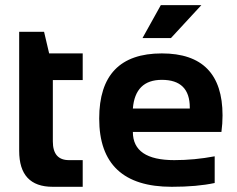

<svg xmlns="http://www.w3.org/2000/svg" viewBox="-20 -718 912 738"><path d="M53.7 -595.7H149.4L168.9 -512.7H297.9V-410.2H183.1V-174.3Q183.1 -102.5 245.1 -102.5H297.9V0H182.6Q53.7 0 53.7 -138.2Z M602.1 -512.7Q835.4 -512.7 835.4 -274.4Q835.4 -242.7 831.1 -210.9H490.7Q490.7 -102.5 649.9 -102.5Q727.5 -102.5 805.2 -117.2V-14.6Q737.3 0 640.1 0Q361.3 0 361.3 -262.2Q361.3 -512.7 602.1 -512.7ZM490.7 -300.8H709.5V-304.7Q709.5 -411.1 602.1 -411.1Q499.5 -411.1 490.7 -300.8ZM598.1 -698.2H753.9L637.2 -571.8H527.8Z"/></svg>

Font: Voltera
Style: Bold
Weight: 700
Designer: Bernd Montag
Version: Version 1.301